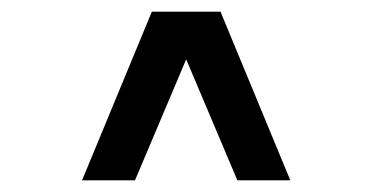

<svg xmlns="http://www.w3.org/2000/svg" viewBox="-20 -693 640 330"><path d="M121 -383 241 -673H359L479 -383H388L300 -591L212 -383Z"/></svg>

Font: Txt Mono Medium
Style: Regular
Weight: 500
Monospace: yes
Designer: Open Source
Foundry: XRLN
Version: Version 1.0